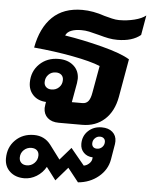

<svg xmlns="http://www.w3.org/2000/svg" viewBox="-98 -607 738 939"><g transform="rotate(5 270.5 -137.5)"><path d="M195 -428Q285 -414 379.5 -389.5Q474 -365 516 -339L483 -152Q470 -80 426 -40Q382 0 316 0H201Q166 0 146 -18Q126 -36 126 -66Q126 -72 128 -84L130 -96Q90 -98 66.5 -122.5Q43 -147 43 -184Q43 -239 80 -275Q117 -311 174 -311Q219 -311 247 -286.5Q275 -262 275 -222Q275 -215 273 -201L256 -106H308Q326 -106 336.5 -118.5Q347 -131 352 -160L376 -294Q330 -313 240 -330Q150 -347 49 -356Q67 -454 121.5 -507Q176 -560 268 -560Q321 -560 379 -540Q397 -535 416 -530.5Q435 -526 451 -526Q490 -526 526 -535Q562 -544 582 -560L565 -463Q524 -429 451 -429Q429 -429 408 -433Q387 -437 359 -445Q329 -453 310.5 -457Q292 -461 272 -461Q242 -461 222 -453Q202 -445 195 -428ZM203 -210Q203 -226 193 -235Q183 -244 166 -244Q144 -244 129.5 -229Q115 -214 115 -192Q115 -177 125 -168Q135 -159 151 -159Q173 -159 188 -173.5Q203 -188 203 -210ZM485 66Q485 75 484 80L471 157Q462 208 420 242.5Q378 277 320 282L267 215L209 282L162 220Q145 250 116.5 267.5Q88 285 56 285Q13 285 -14 260.5Q-41 236 -41 196Q-41 141 -5 105.5Q31 70 86 70Q138 70 169 111L220 179L274 117L341 198Q355 196 366.5 185.5Q378 175 380 163L381 154Q354 153 337 136Q320 119 320 93Q320 54 346.5 29Q373 4 413 4Q446 4 465.5 21Q485 38 485 66ZM434 74Q434 63 427 56.5Q420 50 408 50Q394 50 383.5 60.5Q373 71 373 86Q373 97 379.5 103.5Q386 110 398 110Q413 110 423.5 99.5Q434 89 434 74ZM116 168Q116 152 106 143Q96 134 79 134Q57 134 41.5 149Q26 164 26 186Q26 202 36 211.5Q46 221 63 221Q85 221 100.5 205.5Q116 190 116 168Z"/></g></svg>

Font: Bai Jamjuree
Style: Bold Italic
Weight: 700
Italic angle: -10°
Designer: Katatrad Aksorn Co.,Ltd.
Foundry: Cadson Demak Co.,Ltd.
Version: Version 1.000; ttfautohint (v1.6)